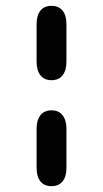

<svg xmlns="http://www.w3.org/2000/svg" viewBox="-20 -626 352 656"><path d="M105 -186V-53Q105 -23 118 -6.5Q131 10 156 10Q181 10 194 -6.5Q207 -23 207 -53V-186Q207 -215 194 -232Q181 -249 156 -249Q131 -249 118 -232Q105 -215 105 -186ZM105 -543V-415Q105 -386 118 -369Q131 -352 156 -352Q181 -352 194 -369Q207 -386 207 -415V-543Q207 -573 194 -589.5Q181 -606 156 -606Q131 -606 118 -589.5Q105 -573 105 -543Z"/></svg>

Font: Beiruti SemiBold
Style: Regular
Weight: 600
Designer: Arlette Boutros
Foundry: Boutros
Version: Version 1.41